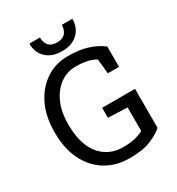

<svg xmlns="http://www.w3.org/2000/svg" viewBox="-212 -1035 1082 1176"><g transform="rotate(-30 328.5 -447.0)"><path d="M360.4 10.3Q261.7 10.3 189.5 -35.4Q117.2 -81.1 78.1 -162.1Q39.1 -243.2 39.1 -349.6V-361.3Q39.1 -468.8 78.4 -549.6Q117.7 -630.4 186 -675.8Q254.4 -721.2 341.3 -721.2Q424.3 -721.2 482.2 -702.1Q540 -683.1 581.1 -650.9V-507.3H502L491.7 -610.4Q443.8 -642.1 351.1 -642.1Q290 -642.1 241.2 -606.9Q192.4 -571.8 164.1 -509Q135.7 -446.3 135.7 -362.3V-349.6Q135.7 -264.6 161.9 -201.4Q188 -138.2 238.3 -103.3Q288.6 -68.4 360.4 -68.4Q409.2 -68.4 442.9 -76.9Q476.6 -85.4 502.4 -99.1V-266.1L366.2 -271V-341.8H598.6V-66.4Q567.9 -37.6 510.5 -13.7Q453.1 10.3 360.4 10.3ZM328.6 -764.6Q257.8 -764.6 217.3 -803Q176.8 -841.3 176.8 -902.3L177.7 -905.3H251Q251 -870.1 269.8 -848.1Q288.6 -826.2 328.6 -826.2Q367.7 -826.2 386.7 -848.1Q405.8 -870.1 405.8 -905.3H479.5L480.5 -902.3Q480 -841.3 439.7 -803Q399.4 -764.6 328.6 -764.6Z"/></g></svg>

Font: Roboto Slab
Style: Regular
Weight: 400
Designer: Google
Version: Version 2.000; ttfautohint (v1.8.1.43-b0c9)